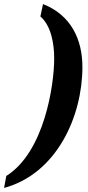

<svg xmlns="http://www.w3.org/2000/svg" viewBox="-62 -789 435 946"><path d="M-42 137C217 67 344 -215 344 -459C344 -596 287 -715 150 -769L137 -708C188 -664 205 -579 205 -501C205 -371 157 -40 -31 78Z"/></svg>

Font: Noto Serif Tamil Condensed
Style: Bold Italic
Weight: 700
Width: 3
Italic angle: -12°
Designer: Indian Type Foundry, Tom Grace, and the Monotype Design Team
Foundry: Monotype Imaging Inc.
Version: Version 2.003